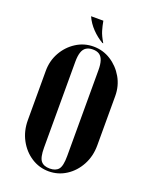

<svg xmlns="http://www.w3.org/2000/svg" viewBox="-157 -938 815 1029"><g transform="rotate(20 250.0 -423.5)"><path d="M52 -214Q52 -152 79 -102Q106 -52 151 -23Q196 6 250 6Q304 6 349 -23Q394 -52 421 -102Q448 -152 448 -214V-495Q448 -553 420.5 -600.5Q393 -648 348 -676.5Q303 -705 249 -705Q195 -705 150 -676Q105 -647 78.5 -599.5Q52 -552 52 -495ZM184 -595Q184 -628 191 -649Q198 -670 213 -679.5Q228 -689 250 -689Q273 -689 287.5 -679.5Q302 -670 309 -649Q316 -628 316 -595V-105Q316 -48 300 -29Q284 -10 250 -10Q216 -10 200 -29.5Q184 -49 184 -105ZM286 -739H291Q270 -774 262.5 -799.5Q255 -825 250 -853H180Q196 -817 224.5 -787.5Q253 -758 286 -739Z"/></g></svg>

Font: Emberly Black
Style: Regular
Weight: 900
Designer: Rajesh Rajput
Foundry: Rajesh Rajput
Version: Version 1.000